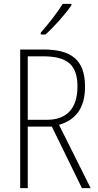

<svg xmlns="http://www.w3.org/2000/svg" viewBox="-20 -1062 507 989"><path d="M348 -1035V-1042H303C273 -994 233 -943 190 -894V-884H214C257 -922 316 -988 348 -1035ZM203 -807H84V-93H123V-410H247L402 -93H447L284 -419C371 -444 418 -507 418 -615C418 -758 343 -807 203 -807ZM200 -772C326 -772 379 -729 379 -616C379 -498 318 -445 223 -445H123V-772Z"/></svg>

Font: Noto Sans Telugu UI Condensed ExtraLight
Style: Regular
Weight: 200
Width: 3
Designer: Jelle Bosma - Monotype Design Team
Foundry: Monotype Imaging Inc.
Version: Version 2.005